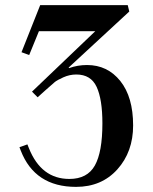

<svg xmlns="http://www.w3.org/2000/svg" viewBox="-20 -510 596 750"><path d="M64 -306 137 -490H479L485 -465L248 -246L250 -244Q283 -256 320 -256Q400 -256 450 -193.5Q500 -131 500 -20Q500 83 438.5 151.5Q377 220 277 220Q116 220 61 78L56 65L87 54L93 69Q141 189 251 189Q321 189 350.5 136.5Q380 84 380 -28Q380 -122 357.5 -170.5Q335 -219 278 -219Q252 -219 227.5 -208Q203 -197 194 -189.5Q185 -182 157 -157L127 -130L105 -152L352 -388H132L94 -295Z"/></svg>

Font: Justus
Style: Oldstyle
Weight: 500
Version: Version 001.000